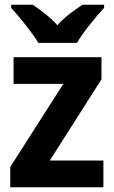

<svg xmlns="http://www.w3.org/2000/svg" viewBox="-20 -879 480 806"><path d="M141 -699H303C328 -743 383 -809 417 -846V-859H326C294 -837 253 -810 221 -773C189 -809 148 -838 118 -859H27V-846C61 -809 116 -741 141 -699ZM414 -93V-205H189L406 -546V-639H37V-527H246L23 -178V-93Z"/></svg>

Font: Noto Sans Kannada UI SemiCondensed
Style: Bold
Weight: 700
Width: 4
Designer: Jelle Bosma - Monotype Design Team
Foundry: Monotype Imaging Inc.
Version: Version 2.005